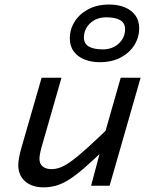

<svg xmlns="http://www.w3.org/2000/svg" viewBox="-20 -800 654 827"><path d="M372.4 0 421.1 -183.4H419.5L500 -465.3H585.7L452.1 0ZM462.9 -263.6 435.7 -162Q379.8 -108.1 340.5 -74.3Q301.2 -40.5 272.3 -23.2Q243.4 -5.9 218.5 0.5Q193.5 6.9 166.8 6.9Q118.2 6.9 88.5 -18.8Q58.7 -44.5 58.7 -89.1Q58.7 -101.4 61.9 -119.8Q65.1 -138.2 73.5 -168L159.3 -465.3H244.9L160.3 -170.8Q154.1 -148.6 152.1 -136.6Q150 -124.5 150 -116.1Q150 -94.1 164.1 -82.8Q178.2 -71.5 201.6 -71.5Q219.2 -71.5 237.7 -77.9Q256.3 -84.3 283.8 -103.4Q311.2 -122.5 353.9 -161Q396.6 -199.5 462.9 -263.6ZM450.6 -780.5Q487.6 -780.5 516.5 -768.9Q545.4 -757.3 562.4 -734.7Q579.5 -712.1 579.5 -678.2Q579.5 -639 558.7 -605.8Q538 -572.6 500.1 -552.4Q462.3 -532.1 409.8 -532.1Q373.5 -532.1 344.2 -543.7Q315 -555.4 297.9 -578.1Q280.8 -600.8 280.8 -634.4Q280.8 -673.9 301.6 -707Q322.4 -740 360.6 -760.3Q398.8 -780.5 450.6 -780.5ZM422.3 -587.3Q464.4 -587.3 491.6 -612.6Q518.8 -637.9 518.8 -674.5Q518.8 -700.8 497.8 -713.1Q476.8 -725.4 438.1 -725.4Q395.6 -725.4 368.6 -700.1Q341.5 -674.8 341.5 -638.2Q341.5 -611.8 362.6 -599.5Q383.6 -587.3 422.3 -587.3Z"/></svg>

Font: Intel One Mono Light
Style: Italic
Weight: 300
Italic angle: -16°
Monospace: yes
Designer: Fred Shallcrass
Foundry: Frere-Jones Type LLC
Version: Version 1.004